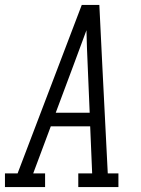

<svg xmlns="http://www.w3.org/2000/svg" viewBox="-50 -755 570 775"><path d="M-30 0V-55H21L280 -735H351L363 -490L385 -55H428V0H266V-55H322L314 -245H155L84 -55H132V0ZM175 -300H312L304 -490Q302 -526 301 -562Q300 -598 299 -633Q286 -597 272.5 -561.5Q259 -526 246 -490Z"/></svg>

Font: Iosevka Slab Light
Style: Italic
Weight: 300
Italic angle: -9°
Monospace: yes
Designer: Belleve Invis
Foundry: Belleve Invis
Version: Version 11.1.1; ttfautohint (v1.8.3)